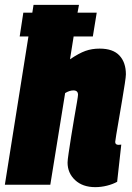

<svg xmlns="http://www.w3.org/2000/svg" viewBox="-32 -760 543 790"><path d="M442 -176Q442 -164 456 -164Q458 -164 461 -164.5Q464 -165 467 -165L450 -12Q432 -2 408 4Q384 10 360 10Q308 10 277 -19Q246 -48 246 -91Q246 -101 250.5 -131Q255 -161 261 -199.5Q267 -238 273.5 -275Q280 -312 284.5 -338.5Q289 -365 289 -370Q289 -388 270 -388Q254 -388 236 -377L175 0H-12L85 -610H49L64 -708H101L106 -740H293L287 -708H366L350 -610H271L256 -516Q293 -541 319.5 -550.5Q346 -560 378 -560Q433 -560 459.5 -531.5Q486 -503 486 -454Q486 -445 481.5 -415.5Q477 -386 470.5 -347.5Q464 -309 457.5 -271Q451 -233 446.5 -206.5Q442 -180 442 -176Z"/></svg>

Font: Georama Semi Condensed Black
Style: Italic
Weight: 900
Width: 4
Italic angle: -9°
Designer: Jean-Baptiste Levee
Foundry: Production Type
Version: Version 1.000